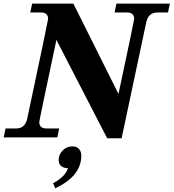

<svg xmlns="http://www.w3.org/2000/svg" viewBox="-49 -752 950 1051"><path d="M616.7 4.9H537.6L259.8 -533.7Q166 -92.3 166 -84Q166 -48.8 205.6 -48.8H274.9L264.6 0H-28.8L-18.6 -48.8H39.6Q88.4 -48.8 100.1 -103Q214.4 -640.6 214.4 -648.4Q214.4 -683.6 174.8 -683.6H116.7L127 -732.4H352.5L599.6 -237.8Q685.5 -640.6 685.5 -648.4Q685.5 -683.6 646 -683.6H578.1L588.4 -732.4H880.9L870.6 -683.6H812Q763.2 -683.6 751.5 -629.9ZM253.4 278.8 241.7 251Q310.1 213.9 322.8 168.5Q292 168.5 279.3 149.4Q272 138.2 272 124Q272 93.3 296.4 69.3Q316.9 49.3 347.7 49.3Q375.5 49.3 388.2 69.8Q396 83 396 100.6Q396 211.4 253.4 278.8Z"/></svg>

Font: Munson
Style: Bold Italic
Weight: 700
Italic angle: -12°
Designer: Paul James MIller
Foundry: High-Logic / Made with FontCreator
Version: Version 2.10;May 5, 2019;FontCreator 11.5.0.2430 64-bit